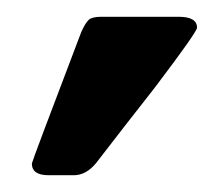

<svg xmlns="http://www.w3.org/2000/svg" viewBox="-20 -714 255 229"><path d="M18 -519Q18 -521 77 -676Q82 -687 86 -690.5Q90 -694 101 -694H193Q215 -694 215 -681Q215 -676 165 -610Q125 -559 95 -520Q83 -505 68 -505H38Q18 -505 18 -519Z"/></svg>

Font: CMU Sans Serif
Style: Bold
Weight: 700
Version: Version 0.7.0